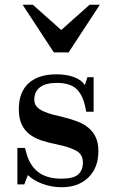

<svg xmlns="http://www.w3.org/2000/svg" viewBox="-20 -774 478 806"><path d="M239 12Q197 12 159 -2Q121 -16 97 -39L82 0H53V-153H85L90 -134Q104 -80 140 -52Q176 -24 238 -24Q288 -24 308 -41.5Q328 -59 328 -92Q328 -125 301.5 -140.5Q275 -156 218 -168Q182 -175 152.5 -185Q123 -195 102.5 -211.5Q82 -228 70.5 -253Q59 -278 59 -316Q59 -387 100 -424.5Q141 -462 217 -462Q260 -462 291.5 -450Q323 -438 336 -417L347 -450H373V-305H342L339 -320Q328 -376 300.5 -401Q273 -426 219 -426Q171 -426 147.5 -407.5Q124 -389 124 -356Q124 -344 129 -334Q134 -324 146.5 -315.5Q159 -307 180.5 -299.5Q202 -292 235 -285Q273 -276 302.5 -265Q332 -254 352 -237Q372 -220 382.5 -196.5Q393 -173 393 -139Q393 -70 351 -29Q309 12 239 12ZM399 -754 268 -554H206L75 -754H118L237 -648L356 -754Z"/></svg>

Font: Libre Bodoni
Style: Regular
Weight: 400
Designer: Pablo Impallari, Rodrigo Fuenzalida
Foundry: Pablo Impallari, Rodrigo Fuenzalida
Version: Version 1.001; ttfautohint (v1.5.65-e2d9)